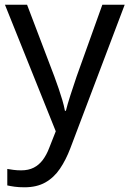

<svg xmlns="http://www.w3.org/2000/svg" viewBox="-20 -556 550 816"><path d="M1 -536H95L211 -231Q221 -204 229.5 -179Q238 -154 245 -130.5Q252 -107 256 -85H260Q266 -110 279 -150.5Q292 -191 306 -232L415 -536H510L279 74Q260 124 234.5 161.5Q209 199 172.5 219.5Q136 240 84 240Q60 240 42 237.5Q24 235 11 232V162Q22 164 37.5 166Q53 168 70 168Q101 168 123.5 156.5Q146 145 162 123.5Q178 102 189 73L217 2Z"/></svg>

Font: ubangla85
Style: Book
Weight: 400
Designer: Jelle Bosma - Monotype Design Team
Foundry: Monotype Imaging Inc.
Version: Version 2.003